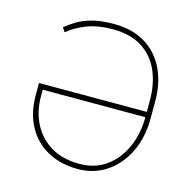

<svg xmlns="http://www.w3.org/2000/svg" viewBox="-107 -825 923 938"><g transform="rotate(15 354.5 -356.0)"><path d="M368.2 9.8Q279.8 9.8 214.1 -26.4Q148.4 -62.5 112.3 -129.2Q76.2 -195.8 76.2 -287.1V-347.2H621.6V-407.7Q621.6 -487.3 594 -552.2Q566.4 -617.2 507.6 -655.8Q448.7 -694.3 355.5 -694.3Q283.7 -694.3 228.3 -673.3Q172.9 -652.3 133.3 -619.1L118.7 -640.1Q142.1 -660.2 173.1 -678.7Q204.1 -697.3 248.3 -709Q292.5 -720.7 355.5 -720.7Q450.2 -720.7 515.4 -680.7Q580.6 -640.6 614.3 -570.1Q647.9 -499.5 647.9 -407.7V-323.7Q647.9 -225.1 611.6 -150.1Q575.2 -75.2 512 -32.7Q448.7 9.8 368.2 9.8ZM368.2 -16.6Q446.8 -16.6 503.4 -57.4Q560.1 -98.1 590.6 -167.2Q621.1 -236.3 621.6 -320.3H102.5V-285.2Q102.5 -210.4 133.5 -149.4Q164.6 -88.4 223.9 -52.5Q283.2 -16.6 368.2 -16.6Z"/></g></svg>

Font: Vazirmatn RD UI Thin
Style: Regular
Weight: 100
Designer: Saber Rastikerdar
Foundry: Saber Rastikerdar
Version: Version 33.003